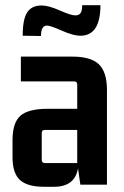

<svg xmlns="http://www.w3.org/2000/svg" viewBox="-20 -708 474 736"><path d="M137 -570 67 -571Q67 -635 84.5 -661Q102 -687 139 -687Q166 -687 209 -668Q252 -649 268 -649Q283 -649 289 -658Q295 -667 295 -688H365Q365 -571 288 -571Q261 -571 217 -590.5Q173 -610 160 -610Q137 -610 137 -570ZM187 8H149Q85 8 56.5 -18Q28 -44 28 -106V-170Q28 -238 58.5 -264.5Q89 -291 163 -291H276V-384Q276 -396 264 -396H60V-491H252Q326 -492 358 -462.5Q390 -433 390 -363V0H288L279 -63Q267 8 187 8ZM276 -83V-210H152Q140 -210 140 -198V-95Q140 -83 152 -83Z"/></svg>

Font: Gemunu Libre
Style: Bold
Weight: 700
Designer: Puspanada Ekanayake, Sola Matas, Pathum Egodawatta, Kosala Senevirathne
Foundry: mooniak
Version: Version 1.100